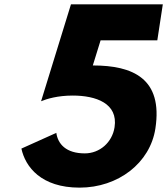

<svg xmlns="http://www.w3.org/2000/svg" viewBox="-20 -845 766 880"><path d="M405.4 -545C589.4 -545 727.2 -485 692.2 -256C668 -98 521.7 15 344.7 15C168.7 15 96.2 -80 78.1 -164L238.1 -236C245.3 -185 282.7 -142 368.7 -142C436.7 -142 494.4 -192 505.1 -262C521.8 -371 420.3 -407 313.3 -407C244.3 -407 195 -392 168.3 -381L305.2 -825H726.2L701 -660H441Z"/></svg>

Font: Sztylet
Style: BdObl
Weight: 700
Foundry: Cannot Into Space Fonts, PlusOne Fonts
Version: Version 0.12